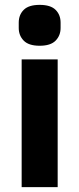

<svg xmlns="http://www.w3.org/2000/svg" viewBox="-20 -769 326 789"><path d="M143 -581Q98 -581 77.5 -602Q57 -623 57 -654V-676Q57 -708 77.5 -728.5Q98 -749 143 -749Q188 -749 208.5 -728.5Q229 -708 229 -676V-654Q229 -623 208.5 -602Q188 -581 143 -581ZM69 0V-525H217V0Z"/></svg>

Font: IBM Plex Sans
Style: Regular
Weight: 400
Designer: Mike Abbink, Paul van der Laan, Pieter van Rosmalen
Foundry: Bold Monday
Version: Version 3.201